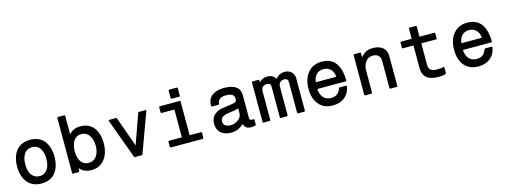

<svg xmlns="http://www.w3.org/2000/svg" viewBox="-15 -1532 6207 2361"><g transform="rotate(-15 3088.5 -352.0)"><path d="M307.1 -539.1Q366.7 -539.1 412.6 -518.1Q458.5 -497.1 487.1 -459.5Q515.6 -421.9 530.3 -371.8Q544.9 -321.8 544.9 -261.2Q544.9 -200.7 530.3 -150.4Q515.6 -100.1 487.1 -62.5Q458.5 -24.9 412.6 -3.9Q366.7 17.1 307.1 17.1Q248 17.1 202.1 -3.9Q156.2 -24.9 127.4 -62.5Q98.6 -100.1 83.7 -150.4Q68.8 -200.7 68.8 -261.2Q68.8 -321.8 83.7 -372.1Q98.6 -422.4 127.4 -459.7Q156.2 -497.1 202.1 -518.1Q248 -539.1 307.1 -539.1ZM172.9 -261.2Q172.9 -210 186 -169.7Q199.2 -129.4 230.5 -103.3Q261.7 -77.1 307.1 -77.1Q341.8 -77.1 368.2 -92Q394.5 -106.9 410.4 -132.6Q426.3 -158.2 434.1 -190.7Q441.9 -223.1 441.9 -261.2Q441.9 -299.3 434.1 -331.5Q426.3 -363.8 410.4 -389.6Q394.5 -415.5 368.2 -430.2Q341.8 -444.8 307.1 -444.8Q272.5 -444.8 246.1 -430.2Q219.7 -415.5 204.1 -389.6Q188.5 -363.8 180.7 -331.5Q172.9 -299.3 172.9 -261.2Z M701.7 -710.9Q701.7 -715.3 704.6 -718.3Q707.5 -721.2 711.9 -721.2H791.5Q795.4 -721.2 798.6 -718.3Q801.8 -715.3 801.8 -710.9V-476.1Q856 -539.1 946.8 -539.1Q1003.4 -539.1 1047.1 -518.1Q1090.8 -497.1 1117.9 -459.7Q1145 -422.4 1158.9 -373.8Q1172.9 -325.2 1172.9 -267.1Q1172.9 -185.5 1147.2 -122.1Q1121.6 -58.6 1068.8 -20.8Q1016.1 17.1 943.8 17.1Q849.1 17.1 793.5 -48.8V-9.8Q793.5 -5.9 790.5 -2.9Q787.6 0 783.7 0H711.9Q707.5 0 704.6 -2.9Q701.7 -5.9 701.7 -9.8ZM932.6 -443.8Q898.4 -443.8 872.3 -428Q846.2 -412.1 831.3 -385Q816.4 -357.9 809.1 -325.9Q801.8 -293.9 801.8 -257.8Q801.8 -222.7 809.1 -191.7Q816.4 -160.6 831.3 -134.5Q846.2 -108.4 872.3 -93.3Q898.4 -78.1 932.6 -78.1Q966.8 -78.1 993.7 -93Q1020.5 -107.9 1036.9 -133.3Q1053.2 -158.7 1061.5 -190.4Q1069.8 -222.2 1069.8 -257.8Q1069.8 -295.9 1061.3 -329.1Q1052.7 -362.3 1036.1 -388.2Q1019.5 -414.1 992.9 -429Q966.3 -443.8 932.6 -443.8Z M1304.2 -511.2Q1302.2 -516.1 1305.2 -520Q1308.1 -523.9 1313.5 -523.9H1399.4Q1406.2 -523.9 1408.2 -517.1L1544.4 -136.2L1679.2 -517.1Q1679.7 -520 1682.9 -522Q1686 -523.9 1688.5 -523.9H1771.5Q1777.3 -523.9 1780 -520.3Q1782.7 -516.6 1781.2 -511.2L1596.2 -6.8Q1595.7 -3.9 1592.8 -2Q1589.8 0 1587.4 0H1498.5Q1491.2 0 1489.3 -6.8Z M1956.1 -439Q1952.1 -439 1949 -441.9Q1945.8 -444.8 1945.8 -449.2V-514.2Q1945.8 -518.6 1949 -521.2Q1952.1 -523.9 1956.1 -523.9H2208Q2218.3 -523.9 2218.3 -514.2V-85H2362.8Q2373 -85 2373 -75.2V-9.8Q2373 -5.9 2370.1 -2.9Q2367.2 0 2362.8 0H1956.1Q1952.1 0 1949 -3.2Q1945.8 -6.3 1945.8 -9.8V-75.2Q1945.8 -79.6 1949 -82.3Q1952.1 -85 1956.1 -85H2119.1V-439ZM2110.8 -585.9V-682.1Q2110.8 -691.9 2121.1 -691.9H2216.8Q2227.1 -691.9 2227.1 -682.1V-585.9Q2227.1 -582 2224.1 -579.1Q2221.2 -576.2 2216.8 -576.2H2121.1Q2116.7 -576.2 2113.8 -579.1Q2110.8 -582 2110.8 -585.9Z M2544.9 -141.1Q2544.9 -180.7 2558.6 -211.2Q2572.3 -241.7 2595.2 -259.8Q2618.2 -277.8 2641.6 -287.8Q2665 -297.9 2690.9 -301.8Q2714.8 -305.7 2802.7 -317.9Q2846.7 -323.7 2863.3 -333Q2879.9 -342.3 2879.9 -361.8V-378.9Q2879.9 -443.8 2773.9 -443.8Q2723.6 -443.8 2697.3 -424.3Q2670.9 -404.8 2666.5 -363.8Q2664.6 -355 2656.7 -355H2575.7Q2572.3 -355 2569.1 -358.2Q2565.9 -361.3 2565.9 -365.2Q2567.4 -454.6 2623.3 -496.3Q2679.2 -538.1 2777.8 -538.1Q2876 -538.1 2926.8 -500.7Q2977.5 -463.4 2977.5 -391.1V-100.1Q2977.5 -70.8 3010.7 -70.8Q3016.1 -70.8 3025.9 -73.2Q3030.8 -73.7 3034.2 -71Q3037.6 -68.4 3037.6 -63V-2Q3037.6 7.8 3016.8 12Q2996.1 16.1 2979.5 16.1Q2938 16.1 2915 0.2Q2892.1 -15.6 2883.8 -49.8Q2844.2 -14.2 2805.2 1.5Q2766.1 17.1 2719.7 17.1Q2640.6 17.1 2592.8 -24.9Q2544.9 -66.9 2544.9 -141.1ZM2759.8 -226.1Q2703.6 -219.7 2675 -201.2Q2646.5 -182.6 2646.5 -143.1Q2646.5 -110.4 2671.4 -91.8Q2696.3 -73.2 2739.7 -73.2Q2791 -73.2 2835.4 -106.2Q2879.9 -139.2 2879.9 -185.1V-250Q2833.5 -233.9 2759.8 -226.1Z M3126.5 -514.2Q3126.5 -523.9 3136.2 -523.9H3211.4Q3215.3 -523.9 3218.3 -521.2Q3221.2 -518.6 3221.2 -514.2V-490.2Q3263.7 -536.1 3326.2 -536.1Q3360.4 -536.1 3388.2 -520.8Q3416 -505.4 3431.2 -479Q3451.2 -503.9 3480.7 -520Q3510.3 -536.1 3546.4 -536.1Q3598.6 -536.1 3632.1 -504.2Q3665.5 -472.2 3665.5 -420.9V-9.8Q3665.5 -6.3 3662.4 -3.2Q3659.2 0 3655.3 0H3576.2Q3572.8 0 3569.6 -2.9Q3566.4 -5.9 3566.4 -9.8V-403.8Q3566.4 -424.8 3553.7 -436.5Q3541 -448.2 3520.5 -448.2Q3485.4 -448.2 3465.3 -428.5Q3445.3 -408.7 3445.3 -374V-9.8Q3445.3 -5.9 3442.1 -2.9Q3439 0 3435.5 0H3356.4Q3352.1 0 3349.1 -2.9Q3346.2 -5.9 3346.2 -9.8V-403.8Q3346.2 -424.8 3333.5 -436.5Q3320.8 -448.2 3300.3 -448.2Q3264.6 -448.2 3244.6 -428.5Q3224.6 -408.7 3224.6 -374V-9.8Q3224.6 -5.9 3221.7 -2.9Q3218.8 0 3214.4 0H3136.2Q3131.8 0 3129.2 -2.9Q3126.5 -5.9 3126.5 -9.8Z M3777.8 -256.8Q3777.8 -387.2 3843.8 -463.1Q3909.7 -539.1 4019 -539.1Q4137.2 -539.1 4195.1 -459.2Q4252.9 -379.4 4252.9 -237.8Q4252.9 -228 4243.2 -228H3881.8Q3886.2 -158.7 3921.1 -117.9Q3956.1 -77.1 4020 -77.1Q4112.8 -77.1 4142.1 -168.9Q4143.6 -175.8 4151.9 -175.8H4232.9Q4237.3 -175.8 4240 -172.4Q4242.7 -168.9 4242.2 -164.1Q4228.5 -80.1 4168.9 -31.5Q4109.4 17.1 4017.1 17.1Q3901.4 17.1 3839.6 -58.1Q3777.8 -133.3 3777.8 -256.8ZM4018.1 -444.8Q3959.5 -444.8 3925.8 -408.9Q3892.1 -373 3885.3 -313H4146Q4143.6 -370.6 4109.1 -407.7Q4074.7 -444.8 4018.1 -444.8Z M4420.9 -9.8V-514.2Q4420.9 -518.6 4423.8 -521.2Q4426.8 -523.9 4430.7 -523.9H4504.9Q4514.6 -523.9 4514.6 -514.2V-461.9Q4544.4 -500 4582 -519Q4619.6 -538.1 4672.9 -538.1Q4746.6 -538.1 4794.2 -500.5Q4841.8 -462.9 4841.8 -391.1V-9.8Q4841.8 -5.9 4838.9 -2.9Q4835.9 0 4831.5 0H4752Q4748 0 4744.9 -3.2Q4741.7 -6.3 4741.7 -9.8V-358.9Q4741.7 -402.3 4715.3 -425.3Q4689 -448.2 4648.9 -448.2Q4588.9 -448.2 4554.7 -403.3Q4520.5 -358.4 4520.5 -293.9V-9.8Q4520.5 -5.9 4517.8 -2.9Q4515.1 0 4510.7 0H4430.7Q4427.2 0 4424.1 -2.9Q4420.9 -5.9 4420.9 -9.8Z M5017.6 -449.2V-514.2Q5017.6 -518.6 5020.5 -521.2Q5023.4 -523.9 5027.3 -523.9H5162.6V-652.8Q5162.6 -656.7 5165.8 -659.9Q5168.9 -663.1 5172.4 -663.1H5252.4Q5256.8 -663.1 5259.5 -659.9Q5262.2 -656.7 5262.2 -652.8V-523.9H5450.2Q5460.4 -523.9 5460.4 -514.2V-449.2Q5460.4 -444.8 5457.5 -441.9Q5454.6 -439 5450.2 -439H5262.2V-168Q5262.2 -119.6 5287.6 -99.4Q5313 -79.1 5365.2 -79.1Q5417.5 -79.1 5448.2 -87.9Q5452.6 -89.4 5456.5 -86.2Q5460.4 -83 5460.4 -78.1V-7.8Q5460.4 -1 5447.5 3.9Q5434.6 8.8 5415.3 10.7Q5396 12.7 5382.8 13.4Q5369.6 14.2 5360.4 14.2Q5262.2 14.2 5212.4 -26.4Q5162.6 -66.9 5162.6 -152.8V-439H5027.3Q5023.4 -439 5020.5 -441.9Q5017.6 -444.8 5017.6 -449.2Z M5630.9 -256.8Q5630.9 -387.2 5696.8 -463.1Q5762.7 -539.1 5872.1 -539.1Q5990.2 -539.1 6048.1 -459.2Q6106 -379.4 6106 -237.8Q6106 -228 6096.2 -228H5734.9Q5739.3 -158.7 5774.2 -117.9Q5809.1 -77.1 5873 -77.1Q5965.8 -77.1 5995.1 -168.9Q5996.6 -175.8 6004.9 -175.8H6085.9Q6090.3 -175.8 6093 -172.4Q6095.7 -168.9 6095.2 -164.1Q6081.5 -80.1 6022 -31.5Q5962.4 17.1 5870.1 17.1Q5754.4 17.1 5692.6 -58.1Q5630.9 -133.3 5630.9 -256.8ZM5871.1 -444.8Q5812.5 -444.8 5778.8 -408.9Q5745.1 -373 5738.3 -313H5999Q5996.6 -370.6 5962.2 -407.7Q5927.7 -444.8 5871.1 -444.8Z"/></g></svg>

Font: Fragment Mono SemBd
Style: Regular
Weight: 600
Designer: Wei Huang based on Nimbus Sans by URW Studio, based on Helvetica by Max Miedinger.
Foundry: Wei Huang
Version: Version 1.011